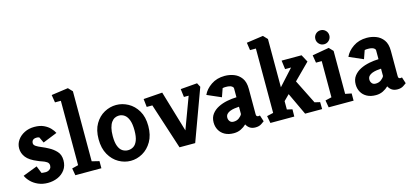

<svg xmlns="http://www.w3.org/2000/svg" viewBox="-62 -1189 3526 1645"><g transform="rotate(-15 1700.5 -366.5)"><path d="M203 3Q156 3 117.5 -14Q79 -31 53.5 -57.5Q28 -84 17 -110L145 -159L171 -94Q177 -93 187.5 -92Q198 -91 209 -91Q219 -91 230.5 -95.5Q242 -100 250.5 -110Q259 -120 259 -137Q259 -158 241.5 -169.5Q224 -181 202 -188Q180 -195 166 -202Q96 -230 68 -266.5Q40 -303 40 -346Q40 -386 63 -419Q86 -452 125 -471.5Q164 -491 213 -491Q262 -491 296 -475Q330 -459 351.5 -436Q373 -413 383 -392L256 -341L232 -392Q232 -392 225.5 -394.5Q219 -397 208 -397Q193 -397 183.5 -392.5Q174 -388 169 -379.5Q164 -371 164 -359Q164 -343 182.5 -331Q201 -319 229.5 -307.5Q258 -296 287 -280Q324 -261 352.5 -230.5Q381 -200 381 -150Q381 -101 356 -66.5Q331 -32 290.5 -14.5Q250 3 203 3Z M446 0 435 -63 491 -77V-648H439L428 -716L577 -737L612 -700V-79L677 -63V0Z M938 4Q883 4 832.5 -24.5Q782 -53 750 -109Q718 -165 718 -246Q718 -327 750 -381.5Q782 -436 832.5 -463.5Q883 -491 938 -491Q993 -491 1043.5 -463.5Q1094 -436 1126.5 -381.5Q1159 -327 1159 -246Q1159 -165 1126.5 -109Q1094 -53 1043.5 -24.5Q993 4 938 4ZM938 -90Q965 -90 987 -104Q1009 -118 1022 -151Q1035 -184 1035 -240Q1035 -297 1022 -331.5Q1009 -366 987 -381.5Q965 -397 938 -397Q919 -397 901.5 -388.5Q884 -380 870.5 -361Q857 -342 849.5 -312Q842 -282 842 -240Q842 -184 855 -151Q868 -118 890 -104Q912 -90 938 -90Z M1370 0 1238 -407H1188L1180 -479L1348 -491L1456 -127L1560 -407H1518L1509 -479L1657 -491L1676 -455L1509 0Z M1852 4Q1806 4 1773.5 -13.5Q1741 -31 1724 -61.5Q1707 -92 1707 -129Q1707 -173 1729.5 -203Q1752 -233 1788.5 -251.5Q1825 -270 1868 -278.5Q1911 -287 1952 -288V-367Q1952 -378 1936.5 -387.5Q1921 -397 1887 -397Q1879 -397 1871 -396.5Q1863 -396 1858 -394L1832 -320L1708 -374Q1729 -421 1780 -456Q1831 -491 1901 -491Q1944 -491 1983 -476Q2022 -461 2047.5 -426Q2073 -391 2073 -330V-105Q2073 -92 2078.5 -87.5Q2084 -83 2091 -83Q2096 -83 2100.5 -84Q2105 -85 2106 -85L2124 -29Q2117 -23 2096 -9.5Q2075 4 2044 4Q2014 4 1994.5 -9Q1975 -22 1964 -44Q1944 -24 1915.5 -10Q1887 4 1852 4ZM1876 -92Q1904 -92 1924.5 -107.5Q1945 -123 1952 -139V-204Q1933 -203 1912 -200Q1891 -197 1872.5 -190Q1854 -183 1842.5 -170.5Q1831 -158 1831 -138Q1831 -121 1842 -106.5Q1853 -92 1876 -92Z M2176 0 2164 -64 2221 -77V-648H2169L2159 -716L2307 -737L2342 -700V-272L2470 -413H2417L2407 -491H2584L2619 -426L2480 -287L2587 -73L2634 -62L2635 0H2484L2391 -198L2342 -149V-75L2389 -64L2388 0Z M2693 0 2682 -64 2738 -77V-398H2687L2676 -466L2825 -492L2859 -456V-75L2914 -64V0ZM2796 -532Q2770 -532 2752 -550.5Q2734 -569 2734 -594Q2734 -620 2752 -638Q2770 -656 2796 -656Q2822 -656 2840 -638Q2858 -620 2858 -594Q2858 -569 2840 -550.5Q2822 -532 2796 -532Z M3112 4Q3066 4 3033.5 -13.5Q3001 -31 2984 -61.5Q2967 -92 2967 -129Q2967 -173 2989.5 -203Q3012 -233 3048.5 -251.5Q3085 -270 3128 -278.5Q3171 -287 3212 -288V-367Q3212 -378 3196.5 -387.5Q3181 -397 3147 -397Q3139 -397 3131 -396.5Q3123 -396 3118 -394L3092 -320L2968 -374Q2989 -421 3040 -456Q3091 -491 3161 -491Q3204 -491 3243 -476Q3282 -461 3307.5 -426Q3333 -391 3333 -330V-105Q3333 -92 3338.5 -87.5Q3344 -83 3351 -83Q3356 -83 3360.5 -84Q3365 -85 3366 -85L3384 -29Q3377 -23 3356 -9.5Q3335 4 3304 4Q3274 4 3254.5 -9Q3235 -22 3224 -44Q3204 -24 3175.5 -10Q3147 4 3112 4ZM3136 -92Q3164 -92 3184.5 -107.5Q3205 -123 3212 -139V-204Q3193 -203 3172 -200Q3151 -197 3132.5 -190Q3114 -183 3102.5 -170.5Q3091 -158 3091 -138Q3091 -121 3102 -106.5Q3113 -92 3136 -92Z"/></g></svg>

Font: Kreon
Style: Bold
Weight: 700
Designer: Julia Petretta
Foundry: Julia Petretta and Eli Heuer
Version: Version 2.002